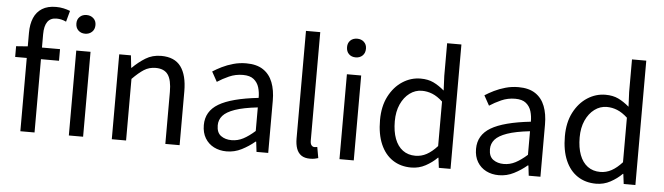

<svg xmlns="http://www.w3.org/2000/svg" viewBox="-50 -1009 4234 1224"><g transform="rotate(5 2067.5 -397.5)"><path d="M106.9 0V-630Q106.9 -685.2 123.9 -725.3Q141 -765.4 176.1 -787.4Q211.2 -809.3 265.2 -809.3Q290.3 -809.3 313.4 -804.3Q336.5 -799.2 355.5 -791.6L336.3 -721.2Q306.3 -735.6 274.7 -735.6Q235.9 -735.6 216.8 -708.7Q197.7 -681.7 197.7 -628.9V0ZM32.7 -469V-537.6L111.2 -543.4H313.3V-469ZM417.2 0V-543.4H508.5V0ZM463.5 -655.3Q437.1 -655.3 420 -671.8Q402.9 -688.2 402.9 -716.2Q402.9 -742.6 420 -758.7Q437.1 -774.9 463.5 -774.9Q489.8 -774.9 507.4 -758.7Q525 -742.6 525 -716.2Q525 -688.2 507.4 -671.8Q489.8 -655.3 463.5 -655.3Z M692.1 0V-543.4H767L775.7 -464.5H778.1Q816.8 -503.1 860.3 -529.9Q903.9 -556.8 960.1 -556.8Q1045.8 -556.8 1086 -502.4Q1126.1 -448 1126.1 -344.1V0H1034.7V-332.4Q1034.7 -408.5 1010.5 -442.9Q986.3 -477.4 931.5 -477.4Q889.9 -477.4 857 -456.4Q824.2 -435.5 783.5 -394V0Z M1427.2 13.4Q1381.9 13.4 1346.1 -4.9Q1310.2 -23.2 1289.4 -57.9Q1268.6 -92.5 1268.6 -141.3Q1268.6 -230.1 1348.5 -277.5Q1428.3 -325 1601.7 -344.2Q1602.1 -379.4 1592.8 -410.5Q1583.5 -441.7 1559.2 -461.5Q1534.9 -481.3 1490 -481.3Q1442.6 -481.3 1401.1 -462.8Q1359.7 -444.3 1327 -422.7L1291.9 -486Q1317 -502.3 1349.8 -518.5Q1382.6 -534.7 1421.9 -545.7Q1461.1 -556.8 1504.5 -556.8Q1571.2 -556.8 1612.8 -529.1Q1654.3 -501.4 1673.7 -451.5Q1693.1 -401.6 1693.1 -334V0H1618.2L1610.5 -64.9H1606.7Q1568.6 -32.7 1523.3 -9.7Q1477.9 13.4 1427.2 13.4ZM1452.8 -60.6Q1492 -60.6 1527.3 -79Q1562.5 -97.4 1601.7 -132.4V-283.2Q1510.7 -273.1 1456.8 -254.3Q1403 -235.5 1380 -209.1Q1357.1 -182.6 1357.1 -147.4Q1357.1 -100.4 1384.9 -80.5Q1412.6 -60.6 1452.8 -60.6Z M1961.3 13.4Q1927.1 13.4 1905.9 -0.9Q1884.8 -15.3 1874.9 -42.6Q1865.1 -69.9 1865.1 -108.1V-796H1956.5V-102.1Q1956.5 -81.5 1964.3 -72.2Q1972 -62.9 1982 -62.9Q1985.8 -62.9 1989.8 -63.4Q1993.8 -63.9 2001.4 -64.9L2013.9 5.1Q2004.1 8 1991.9 10.7Q1979.7 13.4 1961.3 13.4Z M2149.1 0V-543.4H2240.5V0ZM2195.4 -655.3Q2168.1 -655.3 2151.5 -671.8Q2134.9 -688.2 2134.9 -716.2Q2134.9 -742.6 2151.5 -758.7Q2168.1 -774.9 2195.4 -774.9Q2221.7 -774.9 2238.9 -758.7Q2256 -742.6 2256 -716.2Q2256 -688.2 2238.9 -671.8Q2221.7 -655.3 2195.4 -655.3Z M2608.6 13.4Q2540.7 13.4 2490.3 -19.9Q2439.9 -53.1 2412.3 -116.8Q2384.8 -180.4 2384.8 -271Q2384.8 -359.1 2417.8 -423.2Q2450.9 -487.2 2504.6 -522Q2558.3 -556.8 2620.4 -556.8Q2668 -556.8 2702.6 -540.2Q2737.3 -523.6 2772.6 -493.5L2768.4 -587V-796H2859.8V0H2785L2776.9 -64.1H2774.1Q2742.2 -32.3 2700.2 -9.5Q2658.1 13.4 2608.6 13.4ZM2628.8 -63.7Q2667 -63.7 2700.9 -82.2Q2734.8 -100.8 2768.4 -137.9V-422.9Q2734.4 -454.1 2702 -467.1Q2669.5 -480.1 2635.5 -480.1Q2592.6 -480.1 2557.1 -453.7Q2521.6 -427.3 2500.4 -380.6Q2479.3 -333.9 2479.3 -271.8Q2479.3 -206.8 2496.9 -160.1Q2514.5 -113.4 2548.1 -88.5Q2581.7 -63.7 2628.8 -63.7Z M3169.2 13.4Q3123.9 13.4 3088.1 -4.9Q3052.2 -23.2 3031.4 -57.9Q3010.6 -92.5 3010.6 -141.3Q3010.6 -230.1 3090.5 -277.5Q3170.3 -325 3343.7 -344.2Q3344.1 -379.4 3334.8 -410.5Q3325.5 -441.7 3301.2 -461.5Q3276.9 -481.3 3232 -481.3Q3184.6 -481.3 3143.1 -462.8Q3101.7 -444.3 3069 -422.7L3033.9 -486Q3059 -502.3 3091.8 -518.5Q3124.6 -534.7 3163.9 -545.7Q3203.1 -556.8 3246.5 -556.8Q3313.2 -556.8 3354.8 -529.1Q3396.3 -501.4 3415.7 -451.5Q3435.1 -401.6 3435.1 -334V0H3360.2L3352.5 -64.9H3348.7Q3310.6 -32.7 3265.3 -9.7Q3219.9 13.4 3169.2 13.4ZM3194.8 -60.6Q3234 -60.6 3269.3 -79Q3304.5 -97.4 3343.7 -132.4V-283.2Q3252.7 -273.1 3198.8 -254.3Q3145 -235.5 3122 -209.1Q3099.1 -182.6 3099.1 -147.4Q3099.1 -100.4 3126.9 -80.5Q3154.6 -60.6 3194.8 -60.6Z M3791.6 13.4Q3723.7 13.4 3673.3 -19.9Q3622.9 -53.1 3595.3 -116.8Q3567.8 -180.4 3567.8 -271Q3567.8 -359.1 3600.8 -423.2Q3633.9 -487.2 3687.6 -522Q3741.3 -556.8 3803.4 -556.8Q3851 -556.8 3885.6 -540.2Q3920.3 -523.6 3955.6 -493.5L3951.4 -587V-796H4042.8V0H3968L3959.9 -64.1H3957.1Q3925.2 -32.3 3883.2 -9.5Q3841.1 13.4 3791.6 13.4ZM3811.8 -63.7Q3850 -63.7 3883.9 -82.2Q3917.8 -100.8 3951.4 -137.9V-422.9Q3917.4 -454.1 3885 -467.1Q3852.5 -480.1 3818.5 -480.1Q3775.6 -480.1 3740.1 -453.7Q3704.6 -427.3 3683.4 -380.6Q3662.3 -333.9 3662.3 -271.8Q3662.3 -206.8 3679.9 -160.1Q3697.5 -113.4 3731.1 -88.5Q3764.7 -63.7 3811.8 -63.7Z"/></g></svg>

Font: Noto Sans KR Thin
Style: Regular
Weight: 100
Designer: Ryoko NISHIZUKA 西塚涼子 (kana, bopomofo & ideographs); Paul D. Hunt (Latin, Greek & Cyrillic); Sandoll Communications 산돌커뮤니
Foundry: Adobe
Version: Version 2.004-H2;hotconv 1.0.118;makeotfexe 2.5.65603